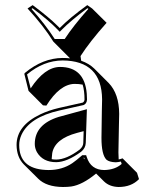

<svg xmlns="http://www.w3.org/2000/svg" viewBox="-20 -666 577 752"><path d="M189 -502.9Q150.4 -564.9 87.9 -632.8L107.9 -646Q171.9 -598.1 203.1 -566.9Q209 -561 213.9 -556.2Q252.4 -595.7 321.8 -646L340.8 -632.8L397.5 -576.7Q330.1 -501 295.4 -446.3L297.9 -428.2Q329.1 -417 349.1 -397.5L405.8 -340.8Q446.3 -298.8 446.8 -220.2Q446.8 -215.8 445.8 -174.8Q443.8 -87.9 443.8 -69.3Q443.8 -53.7 444.8 -41.5Q452.6 -43 460 -45.9L516.6 10.7L524.4 35.6Q494.6 66.4 444.3 66.4Q408.7 65.4 387.2 44.4L356.4 13.7Q302.7 58.1 258.8 64.5Q244.1 66.4 226.6 66.4Q161.6 65.9 129.4 33.7L72.8 -22.5Q45.4 -50.8 44.9 -98.1Q44.9 -173.8 138.2 -218.3Q170.9 -233.9 210.9 -243.2L304.2 -264.2Q310.5 -268.1 311 -275.9Q311 -310.5 303.7 -334.5Q290 -337.4 271.5 -337.4Q213.9 -335.9 161.6 -252.4L148.4 -253.4L91.8 -310.1L75.2 -377L78.1 -380.9Q147.9 -438.5 225.1 -439Q241.2 -439 254.4 -437.5L245.6 -446.3ZM310.1 -47.9H306.2L312 -42Q311 -45.4 310.1 -47.9ZM182.6 -42.5Q190.9 -41 200.2 -41Q240.7 -41.5 292 -80.1Q305.7 -91.8 306.2 -106L307.6 -152.3L281.7 -145.5Q194.8 -122.1 184.6 -66.4Q183.1 -56.2 182.6 -45.4Q182.6 -43.5 182.6 -42.5ZM317.4 -58.1 319.8 -50.8Q335.9 -0.5 388.2 0Q430.7 -1 456.5 -23.9L453.6 -33.2Q442.4 -30.8 433.1 -30.3Q408.2 -31.2 397 -40.5Q377.4 -60.1 377.4 -126Q377.4 -144 378.9 -231.9Q379.9 -272.5 379.9 -276.9Q378.4 -428.2 225.1 -429.2Q150.9 -428.7 85.9 -374.5L100.1 -319.8Q154.8 -403.3 214.8 -403.8Q311 -403.8 319.8 -299.3Q320.8 -287.6 320.8 -275.9Q319.8 -259.8 307.1 -254.4H306.6L213.4 -233.4Q95.7 -207 64 -137.7Q55.2 -118.2 55.2 -98.1Q55.2 -6.3 157.2 -0.5Q164.1 0 169.9 0Q223.6 0 263.2 -26.9Q278.8 -37.6 299.3 -55.7L302.2 -58.1ZM320.3 -238.3 315.9 -106Q314.9 -85.4 297.9 -71.8Q242.7 -31.2 200.2 -30.8Q147.5 -30.8 124.5 -70.3Q116.2 -85.9 116.2 -102.1Q116.2 -178.7 209.5 -208Q216.3 -210 222.2 -211.4ZM194.3 -513.2H233.4Q267.1 -564.9 326.2 -631.3L322.3 -633.8Q257.8 -585.9 221.2 -548.8L213.9 -541.5L206.5 -549.3Q170.9 -586.4 107.4 -633.8L103.5 -630.9Q158.7 -568.8 194.3 -513.2Z"/></svg>

Font: Linux Biolinum Shadow O
Style: Regular
Weight: 400
Designer: Philipp H. Poll
Foundry: Philipp H. Poll
Version: Version 1.0.4